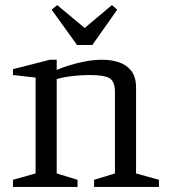

<svg xmlns="http://www.w3.org/2000/svg" viewBox="-20 -735 664 755"><path d="M31 0V-28L120 -53V-430L31 -440V-463L176 -500H203V-460Q223 -469 252 -478Q281 -487 315 -493.5Q349 -500 382 -500Q418 -500 448 -490Q478 -480 496.5 -456Q515 -432 515 -391V-53L605 -28V0H350V-28L432 -53V-374Q432 -414 411.5 -427Q391 -440 332 -440Q301 -440 265.5 -436Q230 -432 203 -424V-53L285 -28V0ZM283 -558 183 -697 205 -715 313 -625 420 -715 441 -697 343 -558Z"/></svg>

Font: Manuale
Style: Regular
Weight: 400
Designer: Eduardo Tunni / Pablo Cosgaya
Foundry: Eduardo Tunni / Pablo Cosgaya
Version: Version 1.002